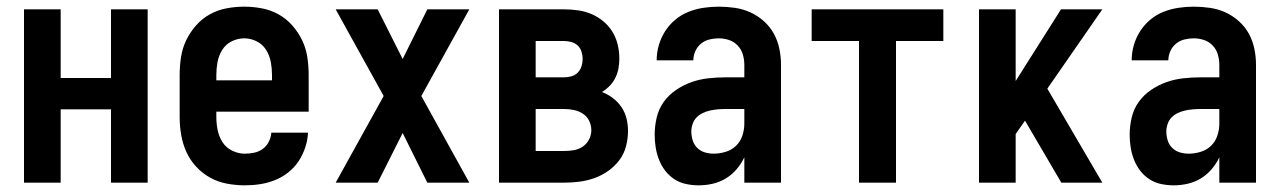

<svg xmlns="http://www.w3.org/2000/svg" viewBox="-20 -548 3840 576"><path d="M52 0V-520H162V-314H313V-520H423V0H313V-220H162V0Z M714 8Q688 8 661 3Q634 -2 610.5 -15Q587 -28 568.5 -48Q550 -68 539 -92.5Q528 -117 523.5 -143.5Q519 -170 519 -197V-323Q519 -350 523 -376.5Q527 -403 538.5 -427Q550 -451 568 -471.5Q586 -492 609.5 -505Q633 -518 659.5 -523Q686 -528 713 -528Q739 -528 765.5 -523Q792 -518 815.5 -505Q839 -492 857 -471.5Q875 -451 886.5 -427Q898 -403 902 -376.5Q906 -350 906 -323V-213H629V-197Q629 -177 633 -157.5Q637 -138 647.5 -121.5Q658 -105 676.5 -96Q695 -87 714 -87Q729 -87 743 -90Q757 -93 768.5 -101.5Q780 -110 786.5 -123Q793 -136 794 -150H904Q903 -127 895.5 -105Q888 -83 875.5 -64Q863 -45 844.5 -30.5Q826 -16 804.5 -7.5Q783 1 760.5 4.5Q738 8 714 8ZM796 -307V-323Q796 -342 792.5 -361.5Q789 -381 778.5 -398Q768 -415 750 -424Q732 -433 713 -433Q693 -433 675 -424Q657 -415 646.5 -398Q636 -381 632.5 -361.5Q629 -342 629 -323V-307Z M987 0 1131 -260 987 -520H1113L1188 -371L1262 -520H1388L1244 -260L1388 0H1262L1188 -149L1113 0Z M1477 0V-520H1672Q1693 -520 1714 -517Q1735 -514 1754 -506Q1773 -498 1789.5 -484.5Q1806 -471 1817 -453Q1828 -435 1833 -414.5Q1838 -394 1838 -373Q1838 -358 1835.5 -343.5Q1833 -329 1826.5 -315.5Q1820 -302 1809.5 -291Q1799 -280 1786 -272Q1804 -265 1819 -253.5Q1834 -242 1844.5 -226.5Q1855 -211 1859.5 -192.5Q1864 -174 1864 -155Q1864 -132 1858 -109Q1852 -86 1838 -67.5Q1824 -49 1805 -35.5Q1786 -22 1764 -14Q1742 -6 1718.5 -3Q1695 0 1672 0ZM1587 -316H1672Q1683 -316 1694 -319Q1705 -322 1713 -330Q1721 -338 1724.5 -349Q1728 -360 1728 -371Q1728 -382 1724.5 -393Q1721 -404 1713 -411.5Q1705 -419 1694 -422Q1683 -425 1672 -425H1587ZM1587 -95H1672Q1687 -95 1701.5 -97.5Q1716 -100 1728 -108Q1740 -116 1747 -129.5Q1754 -143 1754 -157Q1754 -172 1747.5 -185.5Q1741 -199 1728.5 -207Q1716 -215 1701.5 -218Q1687 -221 1672 -221H1587Z M2076 8Q2057 8 2038 4Q2019 0 2003 -10.5Q1987 -21 1975.5 -36Q1964 -51 1957 -69Q1950 -87 1947 -106Q1944 -125 1944 -144Q1944 -169 1950 -195Q1956 -221 1971 -242Q1986 -263 2008 -278Q2030 -293 2054 -301.5Q2078 -310 2104 -313Q2130 -316 2156 -316H2213V-354Q2213 -369 2208.5 -384.5Q2204 -400 2193 -411.5Q2182 -423 2167 -428Q2152 -433 2136 -433Q2122 -433 2108 -429.5Q2094 -426 2083 -417Q2072 -408 2066 -394.5Q2060 -381 2060 -367H1950Q1950 -390 1956.5 -412.5Q1963 -435 1975.5 -454.5Q1988 -474 2006 -489Q2024 -504 2045.5 -512.5Q2067 -521 2090 -524.5Q2113 -528 2136 -528Q2160 -528 2184.5 -524.5Q2209 -521 2231 -511Q2253 -501 2271.5 -484.5Q2290 -468 2301.5 -447Q2313 -426 2318 -402Q2323 -378 2323 -354V0H2213V-76Q2204 -57 2190 -40.5Q2176 -24 2158 -13Q2140 -2 2119 3Q2098 8 2076 8ZM2121 -87Q2139 -87 2157 -92.5Q2175 -98 2188 -110.5Q2201 -123 2207 -141Q2213 -159 2213 -177V-221H2156Q2145 -221 2133.5 -220Q2122 -219 2110.5 -216.5Q2099 -214 2088.5 -209Q2078 -204 2070 -196Q2062 -188 2058 -176.5Q2054 -165 2054 -154Q2054 -140 2058 -127Q2062 -114 2071.5 -104.5Q2081 -95 2094 -91Q2107 -87 2121 -87Z M2557 0V-425H2415V-520H2810V-425H2668V0Z M2917 0V-520H3027V-305L3163 -520H3287L3122 -282L3287 0H3164L3055 -186L3027 -146V0Z M3501 8Q3482 8 3463 4Q3444 0 3428 -10.5Q3412 -21 3400.5 -36Q3389 -51 3382 -69Q3375 -87 3372 -106Q3369 -125 3369 -144Q3369 -169 3375 -195Q3381 -221 3396 -242Q3411 -263 3433 -278Q3455 -293 3479 -301.5Q3503 -310 3529 -313Q3555 -316 3581 -316H3638V-354Q3638 -369 3633.5 -384.5Q3629 -400 3618 -411.5Q3607 -423 3592 -428Q3577 -433 3561 -433Q3547 -433 3533 -429.5Q3519 -426 3508 -417Q3497 -408 3491 -394.5Q3485 -381 3485 -367H3375Q3375 -390 3381.5 -412.5Q3388 -435 3400.5 -454.5Q3413 -474 3431 -489Q3449 -504 3470.5 -512.5Q3492 -521 3515 -524.5Q3538 -528 3561 -528Q3585 -528 3609.5 -524.5Q3634 -521 3656 -511Q3678 -501 3696.5 -484.5Q3715 -468 3726.5 -447Q3738 -426 3743 -402Q3748 -378 3748 -354V0H3638V-76Q3629 -57 3615 -40.5Q3601 -24 3583 -13Q3565 -2 3544 3Q3523 8 3501 8ZM3546 -87Q3564 -87 3582 -92.5Q3600 -98 3613 -110.5Q3626 -123 3632 -141Q3638 -159 3638 -177V-221H3581Q3570 -221 3558.5 -220Q3547 -219 3535.5 -216.5Q3524 -214 3513.5 -209Q3503 -204 3495 -196Q3487 -188 3483 -176.5Q3479 -165 3479 -154Q3479 -140 3483 -127Q3487 -114 3496.5 -104.5Q3506 -95 3519 -91Q3532 -87 3546 -87Z"/></svg>

Font: Iosevka QP
Style: Bold
Weight: 700
Designer: Belleve Invis
Foundry: Belleve Invis
Version: Version 20.0.0; ttfautohint (v1.8.4)